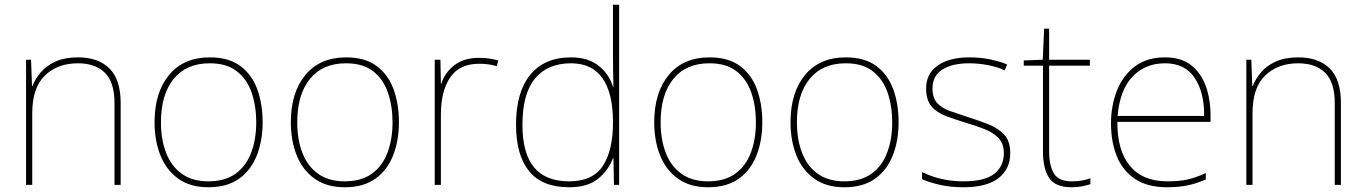

<svg xmlns="http://www.w3.org/2000/svg" viewBox="-20 -780 5761 810"><path d="M309 -538Q395 -538 442 -491Q489 -444 489 -346V0H463V-345Q463 -433 422.5 -473Q382 -513 309 -513Q223 -513 169.5 -461.5Q116 -410 116 -302V0H90V-528H111L115 -417H117Q129 -448 152.5 -475.5Q176 -503 214.5 -520.5Q253 -538 309 -538Z M1088 -264Q1088 -187 1063.5 -124.5Q1039 -62 988.5 -26Q938 10 859 10Q783 10 732.5 -26Q682 -62 657 -124Q632 -186 632 -264Q632 -390 693.5 -464Q755 -538 865 -538Q945 -538 994 -501.5Q1043 -465 1065.5 -403Q1088 -341 1088 -264ZM659 -264Q659 -191 681 -134.5Q703 -78 747.5 -46.5Q792 -15 859 -15Q929 -15 973.5 -47Q1018 -79 1039.5 -135.5Q1061 -192 1061 -264Q1061 -333 1041.5 -389.5Q1022 -446 979 -479.5Q936 -513 865 -513Q766 -513 712.5 -447Q659 -381 659 -264Z M1663 -264Q1663 -187 1638.5 -124.5Q1614 -62 1563.5 -26Q1513 10 1434 10Q1358 10 1307.5 -26Q1257 -62 1232 -124Q1207 -186 1207 -264Q1207 -390 1268.5 -464Q1330 -538 1440 -538Q1520 -538 1569 -501.5Q1618 -465 1640.5 -403Q1663 -341 1663 -264ZM1234 -264Q1234 -191 1256 -134.5Q1278 -78 1322.5 -46.5Q1367 -15 1434 -15Q1504 -15 1548.5 -47Q1593 -79 1614.5 -135.5Q1636 -192 1636 -264Q1636 -333 1616.5 -389.5Q1597 -446 1554 -479.5Q1511 -513 1440 -513Q1341 -513 1287.5 -447Q1234 -381 1234 -264Z M2001 -536Q2025 -536 2044.5 -533Q2064 -530 2082 -525L2076 -501Q2057 -506 2040.5 -508.5Q2024 -511 2001 -511Q1918 -511 1879 -453Q1840 -395 1840 -297V0H1814V-528H1838L1840 -427H1842Q1856 -473 1896.5 -504.5Q1937 -536 2001 -536Z M2381 10Q2267 10 2212 -58Q2157 -126 2157 -254Q2157 -391 2217 -464.5Q2277 -538 2389 -538Q2461 -538 2505.5 -502.5Q2550 -467 2566 -414H2568Q2567 -448 2566.5 -480Q2566 -512 2566 -543V-760H2592V0H2570L2568 -113H2566Q2548 -63 2504 -26.5Q2460 10 2381 10ZM2381 -15Q2481 -15 2523.5 -80.5Q2566 -146 2566 -263V-266Q2566 -386 2522 -449.5Q2478 -513 2389 -513Q2290 -513 2237 -448.5Q2184 -384 2184 -254Q2184 -134 2232.5 -74.5Q2281 -15 2381 -15Z M3196 -264Q3196 -187 3171.5 -124.5Q3147 -62 3096.5 -26Q3046 10 2967 10Q2891 10 2840.5 -26Q2790 -62 2765 -124Q2740 -186 2740 -264Q2740 -390 2801.5 -464Q2863 -538 2973 -538Q3053 -538 3102 -501.5Q3151 -465 3173.5 -403Q3196 -341 3196 -264ZM2767 -264Q2767 -191 2789 -134.5Q2811 -78 2855.5 -46.5Q2900 -15 2967 -15Q3037 -15 3081.5 -47Q3126 -79 3147.5 -135.5Q3169 -192 3169 -264Q3169 -333 3149.5 -389.5Q3130 -446 3087 -479.5Q3044 -513 2973 -513Q2874 -513 2820.5 -447Q2767 -381 2767 -264Z M3771 -264Q3771 -187 3746.5 -124.5Q3722 -62 3671.5 -26Q3621 10 3542 10Q3466 10 3415.5 -26Q3365 -62 3340 -124Q3315 -186 3315 -264Q3315 -390 3376.5 -464Q3438 -538 3548 -538Q3628 -538 3677 -501.5Q3726 -465 3748.5 -403Q3771 -341 3771 -264ZM3342 -264Q3342 -191 3364 -134.5Q3386 -78 3430.5 -46.5Q3475 -15 3542 -15Q3612 -15 3656.5 -47Q3701 -79 3722.5 -135.5Q3744 -192 3744 -264Q3744 -333 3724.5 -389.5Q3705 -446 3662 -479.5Q3619 -513 3548 -513Q3449 -513 3395.5 -447Q3342 -381 3342 -264Z M4242 -134Q4242 -67 4192.5 -28.5Q4143 10 4044 10Q3989 10 3944 -0.5Q3899 -11 3870 -24V-54Q3950 -15 4044 -15Q4135 -15 4175 -47Q4215 -79 4215 -134Q4215 -173 4193.5 -196.5Q4172 -220 4135.5 -234.5Q4099 -249 4055 -262Q4009 -276 3970.5 -290.5Q3932 -305 3909.5 -331.5Q3887 -358 3887 -407Q3887 -469 3936 -503.5Q3985 -538 4069 -538Q4116 -538 4157 -529.5Q4198 -521 4229 -508L4218 -483Q4190 -497 4149.5 -505Q4109 -513 4069 -513Q3997 -513 3955.5 -486.5Q3914 -460 3914 -407Q3914 -366 3934.5 -344.5Q3955 -323 3989.5 -311Q4024 -299 4064 -286Q4108 -272 4149 -256Q4190 -240 4216 -212.5Q4242 -185 4242 -134Z M4501 -15Q4526 -15 4545 -18.5Q4564 -22 4580 -28V-3Q4564 2 4545.5 6Q4527 10 4501 10Q4431 10 4405.5 -30Q4380 -70 4380 -140V-503H4299V-525L4379 -528L4385 -659H4406V-528H4578V-503H4406V-143Q4406 -82 4426 -48.5Q4446 -15 4501 -15Z M4895 -538Q4963 -538 5005 -505Q5047 -472 5067 -416.5Q5087 -361 5087 -291V-266H4694Q4693 -145 4747 -80Q4801 -15 4904 -15Q4952 -15 4986.5 -22Q5021 -29 5067 -50V-23Q5029 -6 4990.5 2Q4952 10 4904 10Q4821 10 4768.5 -25Q4716 -60 4691.5 -121Q4667 -182 4667 -259Q4667 -334 4692 -397.5Q4717 -461 4767.5 -499.5Q4818 -538 4895 -538ZM4895 -513Q4811 -513 4757.5 -456.5Q4704 -400 4695 -291H5060Q5061 -390 5020 -451.5Q4979 -513 4895 -513Z M5457 -538Q5543 -538 5590 -491Q5637 -444 5637 -346V0H5611V-345Q5611 -433 5570.5 -473Q5530 -513 5457 -513Q5371 -513 5317.5 -461.5Q5264 -410 5264 -302V0H5238V-528H5259L5263 -417H5265Q5277 -448 5300.5 -475.5Q5324 -503 5362.5 -520.5Q5401 -538 5457 -538Z"/></svg>

Font: Noto Sans Cherokee Thin
Style: Regular
Weight: 100
Designer: Monotype Design Team
Foundry: Monotype Imaging Inc.
Version: Version 2.001; ttfautohint (v1.8.4.7-5d5b)